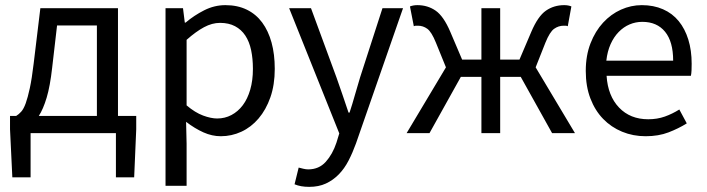

<svg xmlns="http://www.w3.org/2000/svg" viewBox="-20 -518 2749 747"><path d="M99 0V172H28L19 -15V-67H43Q53 -73 62.5 -83.5Q72 -94 80 -116Q88 -138 96 -175Q104 -212 111 -271L137 -486H439V-67H510V-15L502 172H431V0ZM183 -255Q175 -183 161.5 -138Q148 -93 131 -67H357V-419H202Z M624 205V-486H692L699 -430H702Q735 -458 774.5 -478Q814 -498 857 -498Q904 -498 940 -480.5Q976 -463 1000 -430.5Q1024 -398 1036.5 -352.5Q1049 -307 1049 -250Q1049 -188 1032 -139.5Q1015 -91 986 -57Q957 -23 919 -5.5Q881 12 839 12Q805 12 771.5 -3Q738 -18 704 -44L706 41V205ZM825 -57Q855 -57 880.5 -70.5Q906 -84 924.5 -108.5Q943 -133 953.5 -169Q964 -205 964 -250Q964 -290 957 -323Q950 -356 934.5 -379.5Q919 -403 894.5 -416Q870 -429 836 -429Q805 -429 773.5 -412Q742 -395 706 -363V-108Q739 -80 770 -68.5Q801 -57 825 -57Z M1183 209Q1166 209 1152 206.5Q1138 204 1126 199L1142 134Q1150 136 1160 138.5Q1170 141 1179 141Q1221 141 1247.5 111.5Q1274 82 1289 37L1300 1L1105 -486H1190L1289 -217Q1300 -185 1312.5 -149.5Q1325 -114 1336 -80H1340Q1351 -113 1361 -149Q1371 -185 1381 -217L1468 -486H1548L1365 40Q1352 76 1336 107Q1320 138 1298 160.5Q1276 183 1248 196Q1220 209 1183 209Z M1562 0 1715 -256 1676 -352Q1659 -394 1642.5 -406Q1626 -418 1606 -418Q1601 -418 1598 -418Q1595 -418 1590 -416L1575 -493Q1588 -498 1604 -498Q1644 -498 1675 -476.5Q1706 -455 1732 -394L1778 -286H1853V-486H1926V-286H2001L2047 -394Q2073 -455 2104 -476.5Q2135 -498 2175 -498Q2191 -498 2203 -493L2189 -416Q2184 -418 2181 -418Q2178 -418 2173 -418Q2153 -418 2136 -406Q2119 -394 2102 -352L2064 -256L2217 0H2128L2006 -219H1926V0H1853V-219H1773L1651 0Z M2492 12Q2443 12 2400.5 -5.5Q2358 -23 2326.5 -55.5Q2295 -88 2277 -135Q2259 -182 2259 -242Q2259 -302 2277.5 -349.5Q2296 -397 2326.5 -430Q2357 -463 2396 -480.5Q2435 -498 2477 -498Q2523 -498 2559.5 -482Q2596 -466 2620.5 -436Q2645 -406 2658 -364Q2671 -322 2671 -270Q2671 -257 2670.5 -244.5Q2670 -232 2668 -223H2340Q2345 -145 2388.5 -99.5Q2432 -54 2502 -54Q2537 -54 2566.5 -64.5Q2596 -75 2623 -92L2652 -38Q2620 -18 2581 -3Q2542 12 2492 12ZM2339 -282H2599Q2599 -356 2567.5 -394.5Q2536 -433 2479 -433Q2453 -433 2429.5 -423Q2406 -413 2387 -393.5Q2368 -374 2355.5 -346Q2343 -318 2339 -282Z"/></svg>

Font: Pinyin1712
Style: Regular
Weight: 400
Version: Version 1